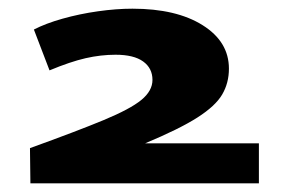

<svg xmlns="http://www.w3.org/2000/svg" viewBox="-20 -792 665 442"><path d="M50 -370 49 -451Q157 -490 218.5 -515.5Q280 -541 305.5 -562Q331 -583 331 -608Q331 -635 309.5 -650.5Q288 -666 246 -666Q212 -666 177 -658Q142 -650 94 -630L58 -724Q85 -738 124 -749Q163 -760 205.5 -766Q248 -772 285 -772Q386 -772 446.5 -734Q507 -696 507 -634Q507 -601 491.5 -574.5Q476 -548 434.5 -521.5Q393 -495 314 -462H576V-370Z"/></svg>

Font: Georama ExtraExtended
Style: Bold
Weight: 700
Width: 8
Designer: Jean-Baptiste Levee
Foundry: Production Type
Version: Version 1.000